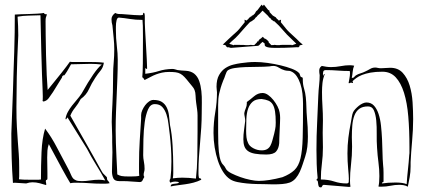

<svg xmlns="http://www.w3.org/2000/svg" viewBox="-20 -790 1821 830"><path d="M284 -290Q291 -308 304.5 -324.5Q318 -341 329 -362Q353 -379 364.5 -404.5Q376 -430 392 -454Q403 -471 414.5 -484.5Q426 -498 429 -519Q413 -521 398 -521.5Q383 -522 368 -522H299Q295 -522 291 -522Q287 -522 282 -523Q271 -507 247 -476.5Q223 -446 186 -401Q184 -424 182 -465.5Q180 -507 179 -552Q178 -597 177.5 -637Q177 -677 177 -697Q177 -708 178 -713Q179 -718 183 -728Q171 -728 170 -734Q159 -732 142 -731Q125 -730 107 -729.5Q89 -729 72 -728.5Q55 -728 44 -727Q44 -691 43.5 -649.5Q43 -608 41.5 -565Q40 -522 38.5 -479Q37 -436 36 -397Q32 -305 29 -213Q29 -158 30.5 -105.5Q32 -53 36 1Q38 0 45 0Q52 0 93 3Q108 -2 120 -2Q136 -2 151 2Q166 6 179 10Q180 9 180 6Q180 3 179 0Q178 -3 178 -7Q178 -12 181.5 -12.5Q185 -13 185 -18V-43Q185 -60 184.5 -76.5Q184 -93 184 -109Q184 -125 185 -139Q186 -153 191 -167Q225 -103 248 -61Q271 -19 284 2Q289 1 293 0.5Q297 0 300 0H318Q342 0 367.5 2Q393 4 418 4H436Q441 4 445 3.5Q449 3 454 2Q450 -6 446 -9.5Q442 -13 442 -24L433 -33Q429 -37 426.5 -39.5Q424 -42 420 -49Q416 -56 408 -70.5Q400 -85 385 -112Q370 -139 345.5 -182Q321 -225 284 -290ZM275 -60Q249 -108 226 -152.5Q203 -197 175 -234Q162 -191 159.5 -132.5Q157 -74 157 -14Q151 -14 149 -13H111Q94 -13 81.5 -13.5Q69 -14 62 -15Q63 -22 63 -28Q63 -34 63 -40V-65Q63 -99 61 -125.5Q59 -152 57 -179.5Q55 -207 53 -241.5Q51 -276 51 -327Q51 -381 52.5 -457.5Q54 -534 59 -637Q59 -676 56 -718Q79 -722 104 -722.5Q129 -723 155 -724Q157 -631 158.5 -569.5Q160 -508 161.5 -468.5Q163 -429 164 -407.5Q165 -386 165 -374Q165 -355 164 -353Q167 -353 167 -351Q181 -353 190.5 -365.5Q200 -378 209 -392L248 -455Q248 -462 256 -465Q256 -464 257 -464Q258 -464 261.5 -469Q265 -474 269.5 -481Q274 -488 278.5 -496.5Q283 -505 287 -512Q307 -512 328.5 -513Q350 -514 371 -514Q396 -514 420 -511Q390 -488 333 -386Q323 -371 312 -358.5Q301 -346 291 -333Q281 -320 273.5 -306.5Q266 -293 263 -276L265 -274Q267 -274 268.5 -278Q270 -282 272 -282L356 -147Q374 -112 395 -78.5Q416 -45 435 -10Q421 -13 408 -13Q389 -13 370 -10Q351 -7 334 -7Q325 -7 317 -8Q309 -9 302 -14Q294 -18 287 -34.5Q280 -51 275 -60Z M838 -37V-53Q838 -80 840 -111Q842 -142 845 -174Q848 -206 850 -238.5Q852 -271 852 -300Q852 -321 852.5 -346.5Q853 -372 850.5 -396Q848 -420 841 -440Q834 -460 819 -472Q804 -483 783.5 -484Q763 -485 748 -487Q743 -488 737.5 -490Q732 -492 724 -492Q692 -491 667 -483Q642 -475 608 -471V-496Q612 -492 613 -492L616 -493Q616 -502 614.5 -532.5Q613 -563 611 -596.5Q609 -630 607.5 -657.5Q606 -685 606 -690V-717Q606 -735 601 -735Q597 -731 598 -727.5Q599 -724 586 -724Q578 -724 560.5 -725Q543 -726 509 -729Q501 -729 493 -729.5Q485 -730 478 -734Q462 -722 462 -707Q462 -693 466 -680Q469 -649 471.5 -624.5Q474 -600 474 -577Q474 -548 471.5 -520.5Q469 -493 469 -468Q469 -422 468 -392Q467 -362 466 -340.5Q465 -319 464 -301.5Q463 -284 463 -263Q463 -248 464 -232.5Q465 -217 465 -202V-175Q465 -164 465.5 -153.5Q466 -143 466 -132Q466 -111 465 -90.5Q464 -70 464 -49Q464 -33 469.5 -20Q475 -7 496 -7H513Q530 -7 546 -5.5Q562 -4 584 -3Q593 -3 596.5 -11Q600 -19 604 -25Q601 -29 601 -34Q601 -41 603 -47Q605 -53 605 -60Q605 -76 602 -91.5Q599 -107 599 -119Q599 -150 600 -188.5Q601 -227 605.5 -260.5Q610 -294 620 -317Q630 -340 649 -340Q670 -340 681.5 -327.5Q693 -315 699.5 -295.5Q706 -276 708.5 -252.5Q711 -229 714 -208Q717 -182 719 -152Q721 -122 721 -92Q721 -72 720 -54Q719 -36 717 -19Q713 -12 713 -8Q713 -4 717 0Q725 -5 739 -5Q750 -5 754 -1Q751 2 745 3Q739 4 733 4.5Q727 5 722.5 7Q718 9 718 14V16Q731 13 747.5 11Q764 9 781.5 6.5Q799 4 816.5 -0.5Q834 -5 850 -13Q850 -18 846.5 -18.5Q843 -19 840 -21Q839 -26 838.5 -30Q838 -34 838 -37ZM768 -22Q749 -22 727 -19Q728 -24 728.5 -30Q729 -36 729 -41V-64Q729 -112 726 -162Q723 -212 715 -249Q713 -271 710.5 -291Q708 -311 700.5 -326Q693 -341 679.5 -349.5Q666 -358 643 -358Q634 -358 624.5 -351.5Q615 -345 607.5 -335Q600 -325 595 -313.5Q590 -302 590 -292V-276Q587 -228 584 -181Q581 -134 581 -83V-56Q581 -50 581 -43.5Q581 -37 582 -30Q571 -27 543 -27Q515 -27 505.5 -29Q496 -31 487 -36Q487 -38 486 -59.5Q485 -81 483.5 -110.5Q482 -140 481 -171.5Q480 -203 480 -226Q480 -268 481.5 -305.5Q483 -343 484.5 -379.5Q486 -416 487.5 -453Q489 -490 489 -532Q489 -558 485 -591.5Q481 -625 481 -661V-674Q481 -691 484 -702.5Q487 -714 494 -714Q518 -712 542 -708Q566 -704 596 -704Q597 -696 597.5 -678Q598 -660 598 -631Q598 -561 597.5 -516.5Q597 -472 595 -456Q599 -454 601 -450.5Q603 -447 605 -444Q619 -451 631 -457.5Q643 -464 655 -468.5Q667 -473 680.5 -476Q694 -479 711 -479Q728 -479 739.5 -477.5Q751 -476 760 -471Q769 -466 777.5 -457Q786 -448 797 -434Q803 -426 810.5 -417.5Q818 -409 821 -401Q825 -391 825.5 -376Q826 -361 828 -346Q830 -332 832 -317.5Q834 -303 834 -291V-221Q834 -167 833 -113.5Q832 -60 827 -18Q810 -20 796.5 -21Q783 -22 768 -22Z M1263 -621Q1251 -632 1244 -638.5Q1237 -645 1230.5 -651Q1224 -657 1217 -665.5Q1210 -674 1198 -689L1194 -694L1195 -705L1185 -701L1184 -703V-702L1181 -706Q1180 -707 1179 -707L1175 -710H1177L1173 -713L1174 -714L1159 -723L1146 -737Q1146 -740 1144 -742V-746H1140L1121 -770L1116 -764L1111 -770L1092 -745Q1089 -744 1086 -739.5Q1083 -735 1082 -732L1075 -725Q1074 -724 1073 -724L1071 -723Q1067 -722 1067 -719L1063 -718Q1062 -717 1062 -716L1058 -714L1051 -705V-706Q1050 -705 1049 -704.5Q1048 -704 1047 -702L1046 -701L1037 -705L1038 -694L1034 -689Q1022 -674 1015 -665.5Q1008 -657 1001 -651Q994 -645 987 -638.5Q980 -632 968 -621L943 -597L954 -595L956 -593Q956 -591 959.5 -588Q963 -585 965 -585L967 -586L978 -583L1096 -592Q1100 -593 1106 -601L1115 -609L1124 -602Q1124 -598 1124.5 -594.5Q1125 -591 1129.5 -588.5Q1134 -586 1143.5 -584.5Q1153 -583 1171 -583Q1213 -583 1237.5 -584.5Q1262 -586 1265 -586L1269 -585L1275 -590L1274 -591Q1276 -593 1276 -594L1289 -597L1276 -608ZM1079 -595H1077Q1067 -595 1066 -596H1064Q1059 -595 1055.5 -595Q1052 -595 1050 -595H1042Q1041 -596 1008 -596H991V-594L983 -597Q979 -598 976 -599Q973 -600 971 -601L979 -609Q991 -619 998 -626Q1005 -633 1011.5 -640Q1018 -647 1025.5 -656Q1033 -665 1046 -679L1059 -693L1066 -698V-697L1080 -707L1085 -714Q1090 -717 1091 -719.5Q1092 -722 1103 -731L1115 -744L1137 -723Q1146 -711 1149 -711L1152 -708L1151 -707L1165 -697V-699L1186 -679Q1199 -664 1206.5 -656Q1214 -648 1220 -641L1261 -601L1241 -594V-596H1201Q1191 -596 1189 -595H1180Q1178 -595 1175.5 -595Q1173 -595 1168 -596H1166Q1165 -595 1155 -595H1153L1145 -603Q1144 -604 1144 -605L1143 -604L1141 -606L1143 -608L1135 -617Q1132 -619 1129.5 -621Q1127 -623 1124 -623L1116 -631L1107 -623Q1104 -622 1101.5 -619.5Q1099 -617 1097 -608V-616L1090 -606ZM1302 -369Q1300 -389 1294.5 -407Q1289 -425 1289 -444V-450Q1289 -454 1286 -456Q1279 -456 1277.5 -464Q1276 -472 1271 -476Q1262 -485 1241 -493Q1220 -501 1193 -507.5Q1166 -514 1136.5 -518Q1107 -522 1083 -522Q1066 -522 1051 -520.5Q1036 -519 1021 -517Q1006 -515 988 -510.5Q970 -506 954 -495.5Q938 -485 927 -465.5Q916 -446 916 -415Q916 -407 917 -401.5Q918 -396 918 -391Q918 -348 910.5 -304.5Q903 -261 903 -215Q903 -184 908 -153Q913 -122 922 -95Q931 -68 944.5 -47Q958 -26 975 -15Q987 -7 1006.5 -3Q1026 1 1047 3Q1068 5 1088 5.5Q1108 6 1120 6Q1129 6 1140 6.5Q1151 7 1162 7Q1182 7 1200.5 5.5Q1219 4 1233 -1Q1248 -7 1258.5 -19.5Q1269 -32 1276 -47.5Q1283 -63 1288.5 -80Q1294 -97 1299 -112Q1306 -133 1308.5 -155Q1311 -177 1311 -200Q1311 -220 1310 -240Q1309 -260 1307 -281Q1305 -304 1304.5 -326.5Q1304 -349 1302 -369ZM1099 -8Q1084 -8 1062 -12.5Q1040 -17 1019 -24.5Q998 -32 981 -40.5Q964 -49 958 -58Q951 -72 944.5 -78Q938 -84 933.5 -96.5Q929 -109 926 -135.5Q923 -162 923 -217V-337Q923 -351 924 -362.5Q925 -374 927.5 -385.5Q930 -397 934 -410.5Q938 -424 945 -442Q950 -452 954.5 -466.5Q959 -481 965 -486Q975 -493 995.5 -496Q1016 -499 1041.5 -500Q1067 -501 1094 -501Q1121 -501 1145 -503Q1150 -504 1153.5 -504.5Q1157 -505 1162 -505Q1174 -505 1185.5 -497.5Q1197 -490 1211 -486Q1219 -484 1225.5 -484Q1232 -484 1237 -482Q1252 -476 1262 -461.5Q1272 -447 1278.5 -427.5Q1285 -408 1287.5 -385Q1290 -362 1290 -340Q1290 -250 1288.5 -194.5Q1287 -139 1279 -105.5Q1271 -72 1252.5 -54.5Q1234 -37 1201 -24Q1140 -8 1099 -8ZM1115 -388Q1095 -388 1078 -373.5Q1061 -359 1047 -349V-343Q1047 -332 1042.5 -322Q1038 -312 1036 -301Q1036 -294 1038 -285Q1040 -276 1040 -267Q1038 -249 1035 -228.5Q1032 -208 1032 -188Q1032 -170 1036.5 -157.5Q1041 -145 1052 -137Q1063 -129 1082.5 -125.5Q1102 -122 1131 -122Q1162 -122 1173.5 -135Q1185 -148 1187 -171Q1187 -177 1187.5 -193.5Q1188 -210 1189 -228Q1190 -246 1190.5 -261.5Q1191 -277 1191 -280Q1191 -286 1190.5 -291.5Q1190 -297 1189 -303Q1187 -316 1179.5 -330.5Q1172 -345 1161.5 -358Q1151 -371 1139 -379.5Q1127 -388 1115 -388ZM1044 -225Q1044 -251 1045 -276Q1046 -301 1052.5 -320Q1059 -339 1072.5 -350.5Q1086 -362 1111 -362Q1128 -360 1140 -355Q1152 -350 1159 -338.5Q1166 -327 1169 -308Q1172 -289 1172 -260Q1172 -242 1169.5 -231.5Q1167 -221 1165 -211Q1161 -196 1157.5 -183Q1154 -170 1149 -160.5Q1144 -151 1135 -145.5Q1126 -140 1111 -140Q1092 -140 1074.5 -149.5Q1057 -159 1052 -173Q1047 -183 1045.5 -196.5Q1044 -210 1044 -225Z M1495 17Q1494 11 1493.5 4.5Q1493 -2 1493 -9Q1493 -42 1497.5 -80Q1502 -118 1502 -156Q1502 -166 1501.5 -176Q1501 -186 1501 -197Q1501 -224 1503 -248Q1505 -272 1512 -290.5Q1519 -309 1533 -319.5Q1547 -330 1571 -330Q1589 -330 1596.5 -312.5Q1604 -295 1606.5 -269Q1609 -243 1608.5 -211Q1608 -179 1610 -151Q1612 -118 1616 -88Q1620 -58 1620 -29Q1620 1 1616 16Q1617 17 1622 17H1629Q1649 17 1668 13Q1687 9 1706 9Q1715 9 1724.5 10.5Q1734 12 1743 17Q1747 -2 1751 -24Q1755 -46 1755 -71V-89Q1757 -131 1761.5 -180.5Q1766 -230 1766 -275Q1766 -309 1763.5 -348Q1761 -387 1751 -420Q1741 -453 1721 -475Q1701 -497 1667 -497Q1657 -497 1647 -496Q1637 -495 1627 -495Q1619 -495 1613 -496.5Q1607 -498 1602 -498Q1590 -498 1580 -492Q1570 -486 1559 -481Q1549 -476 1538.5 -473Q1528 -470 1520 -465Q1515 -462 1511.5 -457.5Q1508 -453 1501 -453V-456Q1503 -463 1504.5 -479Q1506 -495 1511 -506Q1506 -507 1501.5 -507.5Q1497 -508 1492 -508Q1473 -508 1452.5 -504Q1432 -500 1411 -500Q1400 -500 1390.5 -501.5Q1381 -503 1371 -505Q1364 -500 1362 -495Q1360 -490 1360 -484Q1360 -480 1360.5 -475Q1361 -470 1362 -465Q1362 -445 1359.5 -422.5Q1357 -400 1356 -376Q1354 -319 1351 -260.5Q1348 -202 1348 -142Q1348 -111 1349 -81Q1350 -51 1353 -22Q1353 -17 1350.5 -16Q1348 -15 1348 -11Q1353 -10 1354 -5Q1355 0 1355.5 5.5Q1356 11 1358 15.5Q1360 20 1367 20Q1371 20 1372.5 15Q1374 10 1379 9L1488 18Q1494 18 1495 17ZM1738 6Q1721 -1 1690 -1Q1674 -1 1659 0Q1644 1 1631 3Q1631 -2 1634.5 -2Q1638 -2 1638 -6V-43Q1638 -52 1637.5 -60.5Q1637 -69 1636 -78Q1634 -101 1633.5 -130Q1633 -159 1631.5 -189Q1630 -219 1627 -247Q1624 -275 1616.5 -297.5Q1609 -320 1596.5 -333.5Q1584 -347 1564 -347Q1557 -347 1548 -343Q1539 -339 1531 -332.5Q1523 -326 1516 -318.5Q1509 -311 1506 -304Q1503 -297 1501 -285Q1499 -273 1497 -262Q1490 -227 1486 -194.5Q1482 -162 1482 -127Q1482 -93 1485 -61Q1488 -29 1488 -18Q1488 -10 1487.5 -3.5Q1487 3 1478 3Q1450 3 1424.5 -5.5Q1399 -14 1367 -14Q1367 -49 1371.5 -82.5Q1376 -116 1376 -153Q1376 -168 1375.5 -183.5Q1375 -199 1375 -216Q1375 -230 1375.5 -243Q1376 -256 1376 -269Q1376 -300 1374 -330.5Q1372 -361 1372 -392Q1372 -412 1374 -431Q1376 -450 1384 -470Q1379 -470 1379.5 -467Q1380 -464 1378 -462Q1377 -464 1377 -466Q1377 -467 1376 -468Q1376 -474 1377.5 -480.5Q1379 -487 1389 -487Q1415 -487 1440 -485Q1465 -483 1492 -483Q1492 -481 1492.5 -478.5Q1493 -476 1493 -474Q1493 -463 1490.5 -450.5Q1488 -438 1487 -431Q1488 -430 1489 -430Q1491 -430 1493.5 -431.5Q1496 -433 1499 -433Q1499 -432 1500 -432Q1501 -432 1502 -431.5Q1503 -431 1505 -431Q1505 -432 1506 -433Q1506 -435 1505 -436Q1504 -437 1504 -439Q1510 -445 1520 -452.5Q1530 -460 1545 -466Q1560 -472 1581.5 -476Q1603 -480 1633 -480Q1668 -480 1690.5 -456Q1713 -432 1726.5 -389Q1740 -346 1745 -286.5Q1750 -227 1750 -155V-137Q1750 -132 1750 -128Q1750 -124 1749 -119Q1747 -88 1743.5 -57Q1740 -26 1738 6Z"/></svg>

Font: Londrina Sketch
Style: Regular
Weight: 400
Designer: Marcelo Magalhaes
Foundry: Marcelo Magalhães
Version: Version 1.002